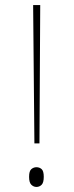

<svg xmlns="http://www.w3.org/2000/svg" viewBox="-20 -734 291 759"><path d="M116 -167 111 -714H139L136 -167ZM124 5Q113 5 104 -3.5Q95 -12 95 -35Q95 -58 104 -65.5Q113 -73 124 -73Q136 -73 144.5 -65.5Q153 -58 153 -35Q153 -12 144.5 -3.5Q136 5 124 5Z"/></svg>

Font: Noto Serif Khmer SemiCondensed Thin
Style: Regular
Weight: 250
Width: 4
Designer: Danh Hong and the Monotype Design Team
Foundry: Monotype Imaging Inc.
Version: Version 2.004